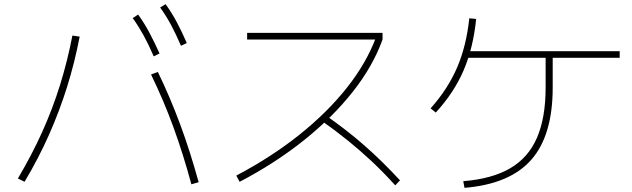

<svg xmlns="http://www.w3.org/2000/svg" viewBox="-20 -875 3040 923"><path d="M719 -604Q694 -662 670 -705.5Q646 -749 618 -788L644 -805Q675 -762 699 -716.5Q723 -671 747 -618ZM850 -655Q825 -713 801.5 -756.5Q778 -800 750 -839L776 -855Q807 -812 831 -766.5Q855 -721 878 -668ZM900 11Q860 -137 813 -265.5Q766 -394 706 -517L739 -529Q798 -407 846 -277.5Q894 -148 935 1ZM66 -17Q133 -130 183 -241Q233 -352 268.5 -466Q304 -580 328 -704L363 -699Q339 -574 302.5 -457.5Q266 -341 216 -228Q166 -115 98 -1Z M1116 -31Q1285 -120 1419 -227Q1553 -334 1647 -452.5Q1741 -571 1787 -694L1796 -685H1168V-717H1819V-685Q1773 -557 1676.5 -434.5Q1580 -312 1442 -201.5Q1304 -91 1132 -1ZM1880 16Q1823 -47 1767 -99.5Q1711 -152 1651.5 -200Q1592 -248 1524 -296L1545 -321Q1647 -250 1732 -175.5Q1817 -101 1903 -8Z M2207 -4Q2345 -15 2432.5 -66Q2520 -117 2561.5 -213Q2603 -309 2603 -454V-613H2637V-454Q2637 -224 2534 -107Q2431 10 2213 28ZM2050 -354Q2133 -447 2177.5 -550.5Q2222 -654 2236 -787L2269 -784Q2255 -645 2209 -537.5Q2163 -430 2075 -334ZM2217 -597V-629H2959V-597Z"/></svg>

Font: M PLUS 2 Thin ExtraLight
Style: Regular
Weight: 250
Version: Version 1.001